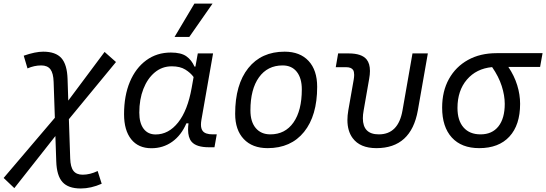

<svg xmlns="http://www.w3.org/2000/svg" viewBox="-73 -815 3040 1069"><path d="M6.8 232.4 -52.7 175.8 232.4 -159.2 225.6 -358.9Q224.1 -407.2 207.8 -429Q191.4 -450.7 156.7 -450.7Q117.7 -450.7 80.1 -434.1L59.1 -504.9Q123.5 -527.3 167.5 -527.3Q236.8 -527.3 268.8 -491.5Q300.8 -455.6 303.2 -375L307.1 -254.9L509.3 -525.9L572.8 -469.7L310.5 -151.4L317.9 67.4Q319.3 114.7 335.9 136.2Q352.5 157.7 387.2 157.7Q427.7 157.7 470.7 137.2L493.2 208Q433.6 234.4 376.5 234.4Q307.1 234.4 274.9 198.7Q242.7 163.1 240.2 83.5L235.4 -57.6Z M1015.1 -444.3 1028.3 -517.6H1113.3L1048.3 -147Q1045.9 -132.8 1045.9 -121.1Q1045.9 -99.1 1055.2 -86.4Q1069.3 -66.9 1111.8 -66.9H1133.8L1121.1 4.9H1090.3Q1020 4.9 993.7 -25.9Q974.1 -48.8 974.1 -93.8Q974.1 -109.9 976.6 -128.4H964.8Q936.5 -62 886 -25.9Q835.4 10.3 770 10.3Q697.3 10.3 657.5 -39.6Q617.7 -89.4 617.7 -179.2Q617.7 -282.2 650.1 -359.4Q682.6 -436.5 741.5 -479.5Q800.3 -522.5 878.4 -522.5Q935.5 -522.5 964.8 -501.5Q994.1 -480.5 1009.8 -444.3ZM883.3 -445.8Q829.6 -445.8 788.8 -411.9Q748 -377.9 725.3 -319.8Q702.6 -261.7 702.6 -188Q702.6 -129.9 726.6 -98.1Q750.5 -66.4 793.5 -66.4Q865.7 -66.4 918.7 -133.1Q971.7 -199.7 994.1 -325.7L1004.9 -386.2Q987.8 -409.7 958.7 -427.7Q929.7 -445.8 883.3 -445.8ZM898.9 -609.4 1009.3 -794.9H1110.4L981 -609.4Z M1417 9.8Q1332 9.8 1284.2 -40.8Q1236.3 -91.3 1236.3 -181.2Q1236.3 -344.2 1309.3 -435.8Q1382.3 -527.3 1511.7 -527.3Q1597.2 -527.3 1645 -475.8Q1692.9 -424.3 1692.9 -331.5Q1692.9 -170.9 1619.9 -80.6Q1546.9 9.8 1417 9.8ZM1432.1 -66.9Q1514.6 -66.9 1561 -133.1Q1607.4 -199.2 1607.4 -317.4Q1607.4 -379.9 1579.3 -415.3Q1551.3 -450.7 1500.5 -450.7Q1416.5 -450.7 1368.9 -384.5Q1321.3 -318.4 1321.3 -200.2Q1321.3 -137.2 1350.8 -102.1Q1380.4 -66.9 1432.1 -66.9Z M2022.9 9.8Q1931.6 9.8 1890.6 -45.9Q1861.3 -85.4 1861.3 -146.5Q1861.3 -171.4 1866.2 -200.2L1896.5 -372.6Q1898.9 -387.2 1898.9 -398.4Q1898.9 -415.5 1893.1 -425.3Q1882.8 -440.9 1854 -440.9H1796.4L1809.6 -517.6H1868.2Q1940.9 -517.6 1968.3 -483.9Q1986.8 -460.9 1986.8 -419.9Q1986.8 -399.9 1982.4 -376L1951.7 -200.2Q1947.3 -176.3 1947.3 -156.7Q1947.3 -66.9 2036.1 -66.9Q2145 -66.9 2168 -200.2L2223.6 -517.6H2309.1L2253.4 -200.2Q2215.8 9.8 2022.9 9.8Z M2595.2 9.8Q2496.6 9.8 2442.6 -49.3Q2388.7 -108.4 2388.7 -215.8Q2388.7 -307.1 2426.5 -375.2Q2464.4 -443.4 2532.5 -481.2Q2600.6 -519 2691.9 -519H2947.8L2934.1 -442.4H2757.3Q2790.5 -393.1 2806.6 -340.8Q2822.8 -288.6 2822.8 -236.8Q2822.8 -119.1 2763.4 -54.7Q2704.1 9.8 2595.2 9.8ZM2667 -441.4Q2579.1 -433.1 2526.6 -371.8Q2474.1 -310.5 2474.1 -213.9Q2474.1 -144 2507.8 -105.5Q2541.5 -66.9 2602.5 -66.9Q2667 -66.9 2702.1 -111.3Q2737.3 -155.8 2737.3 -236.8Q2737.3 -283.2 2720.5 -335.9Q2703.6 -388.7 2667 -441.4Z"/></svg>

Font: CaskaydiaCove NFP SemiLight
Style: Italic
Weight: 350
Italic angle: -10°
Designer: Aaron Bell
Foundry: Saja Typeworks
Version: Version 2111.001; VTT 6.35;Nerd Fonts 3.1.1